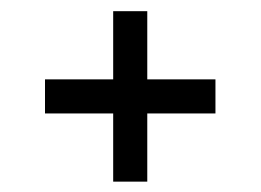

<svg xmlns="http://www.w3.org/2000/svg" viewBox="-20 -458 478 352"><path d="M187.5 -437.5H250V-312.5H375V-250H250V-125H187.5V-250H62.5V-312.5H187.5Z"/></svg>

Font: Pixel Operator SC
Style: Regular
Weight: 400
Designer: Jayvee Enaguas (GrandChaos9000)
Foundry: The Grandoplex Project
Version: Version 1.4.1 (September 5, 2015)